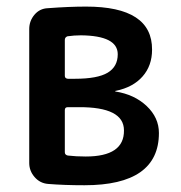

<svg xmlns="http://www.w3.org/2000/svg" viewBox="-20 -547 540 574"><path d="M173.8 -217.8V-91.8Q173.8 -84 182.6 -82Q207 -79.1 236.3 -79.1Q351.6 -79.1 350.6 -157.2Q350.6 -227.5 214.8 -226.6H182.6Q173.8 -226.6 173.8 -217.8ZM173.8 -427.7V-320.3Q173.8 -312.5 182.6 -311.5H204.1Q271.5 -311.5 301.8 -329.6Q332 -347.7 332 -384.8Q332 -440.4 221.7 -441.4Q202.1 -441.4 181.6 -438.5Q173.8 -435.5 173.8 -427.7ZM124 2.9Q99.6 1 83.5 -17.6Q67.4 -36.1 67.4 -59.6V-460Q67.4 -484.4 83 -502.9Q98.6 -521.5 123 -522.5Q186.5 -527.3 237.3 -527.3Q435.5 -527.3 434.6 -398.4Q434.6 -350.6 406.2 -318.4Q377.9 -286.1 326.2 -275.4Q324.2 -275.4 324.2 -274.4L325.2 -273.4Q381.8 -264.6 418.5 -230Q455.1 -195.3 455.1 -149.4Q455.1 6.8 232.4 6.8Q171.9 6.8 124 2.9Z"/></svg>

Font: Rounded Mgen+ 1m medium
Style: Regular
Weight: 500
Designer: [Source Han Sans]
Ryoko NISHIZUKA  (kana & ideographs); Paul D. Hunt (Latin, Greek & Cyrillic); Wenlong ZHANG  (bopomofo
Version: Version 1.059.20150602